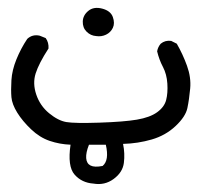

<svg xmlns="http://www.w3.org/2000/svg" viewBox="-20 -179 540 479"><path d="M213 279Q184 277 166 256.5Q148 236 156 182Q129 181 104 172.5Q79 164 57.5 143.5Q36 123 23 102Q10 81 8.5 63.5Q7 46 8.5 21Q10 -4 21 -31Q32 -58 48 -82Q61 -94 79 -90L94 -84Q102 -73 101 -58Q77 -21 69 4Q61 29 70.5 57Q80 85 102.5 103.5Q125 122 145.5 125.5Q166 129 227.5 127Q289 125 321.5 119.5Q354 114 372 101Q390 88 394.5 70.5Q399 53 397.5 29.5Q396 6 386.5 -12Q377 -30 372 -51Q374 -62 381 -70Q392 -79 407 -77L421 -70Q436 -44 446.5 -15Q457 14 454.5 41.5Q452 69 447.5 90.5Q443 112 418 135.5Q393 159 358.5 169Q324 179 287 180Q292 204 289 227.5Q286 251 263.5 267.5Q241 284 213 279ZM236 235Q253 221 244 182H202Q194 202 195 215.5Q196 229 206 234Q216 239 236 235ZM220 -89Q206 -90 196 -100Q186 -110 186.5 -125.5Q187 -141 200.5 -152Q214 -163 235 -157.5Q256 -152 261.5 -136.5Q267 -121 261.5 -109.5Q256 -98 244.5 -92.5Q233 -87 220 -89Z"/></svg>

Font: NaniFont Regular
Style: Regular
Weight: 400
Designer: Nanigashitei
Version: Version 1.036